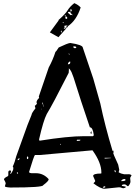

<svg xmlns="http://www.w3.org/2000/svg" viewBox="-20 -1172 846 1205"><path d="M420.9 -902.3Q500 -890.6 500 -872.1L565.4 -678.7L609.4 -523.4Q638.7 -382.8 686.5 -224.6Q690.4 -226.6 692.4 -226.6V-212.9L690.4 -211.9Q693.4 -204.1 696.3 -195.3L721.7 -138.7L728.5 -106.4L724.6 -90.8Q740.2 -81.1 759.8 -78.1H787.1L789.1 -79.1Q802.7 -76.2 805.7 -72.3L796.9 -55.7L798.8 -33.2Q798.8 -19.5 785.2 -3.9H780.3Q769.5 -14.6 762.7 -14.6H759.8Q746.1 -14.6 744.1 -7.8Q744.1 -3.9 768.6 -1V2.9Q768.6 6.8 752.9 9.8L734.4 3.9H721.7L636.7 12.7Q610.4 12.7 566.4 -21.5L577.1 -33.2V-38.1L564.5 -67.4Q564.5 -83 614.3 -83L616.2 -85V-89.8Q616.2 -151.4 560.5 -228.5H558.6Q418.9 -216.8 229.5 -199.2H199.2Q192.4 -192.4 162.1 -91.8V-90.8Q168.9 -85 177.7 -85H205.1Q252 -85 285.2 -47.9V-45.9Q285.2 -35.2 251 -9.8Q251 4.9 44.9 4.9Q10.7 2.9 10.7 -2.9L15.6 -20.5V-22.5Q15.6 -27.3 4.9 -45.9Q4.9 -54.7 29.3 -66.4L32.2 -71.3V-90.8Q32.2 -102.5 44.9 -102.5L49.8 -97.7L44.9 -82L45.9 -80.1H47.9Q63.5 -103.5 63.5 -112.3V-118.2Q63.5 -126 59.6 -126Q73.2 -154.3 82 -191.4L152.3 -386.7L177.7 -450.2Q178.7 -462.9 202.1 -491.2V-494.1L198.2 -507.8Q211.9 -516.6 211.9 -525.4L209 -528.3Q209 -542 225.6 -557.6L223.6 -566.4L286.1 -749Q311.5 -794.9 328.1 -846.7Q332 -847.7 348.6 -874Q403.3 -900.4 420.9 -902.3ZM225.6 -292 229.5 -289.1Q406.2 -317.4 508.8 -317.4H563.5L568.4 -322.3V-325.2Q562.5 -373 543.9 -373Q478.5 -566.4 459 -631.3Q439.5 -696.3 428.7 -719.7Q419.9 -737.3 412.1 -743.2Q413.1 -738.3 411.1 -714.8Q309.6 -514.6 273.4 -456.1Q252 -415 225.6 -298.8ZM741.2 -38.1V-35.2H742.2Q768.6 -35.2 768.6 -43.9L762.7 -48.8Q749 -48.8 741.2 -38.1ZM406.2 -768.6H407.2Q420.9 -768.6 420.9 -780.3V-785.2H416Q406.2 -778.3 406.2 -768.6ZM440.4 -880.9V-875L445.3 -870.1H455.1L459 -874V-875Q457 -880.9 448.2 -880.9ZM460.9 -291 463.9 -288.1H470.7Q483.4 -288.1 484.4 -293V-294.9H463.9ZM636.7 -181.6V-176.8L675.8 -179.7V-181.6ZM150.4 -189.5 148.4 -180.7 150.4 -173.8H154.3L157.2 -177.7V-186.5L154.3 -189.5ZM626 3.9V5.9H631.8Q640.6 5.9 641.6 1L638.7 -2.9Q628.9 -2.9 626 3.9ZM90.8 -170.9V-167Q99.6 -167 102.5 -175.8L99.6 -179.7ZM552.7 -347.7 554.7 -345.7V-334L550.8 -331.1L547.9 -340.8ZM248 -532.2 246.1 -523.4V-519.5H248Q252.9 -494.1 252.9 -502V-503.9ZM699.2 -104.5V-95.7L704.1 -90.8H706.1V-99.6L701.2 -104.5ZM85.9 -88.9V-85L88.9 -82H90.8L93.8 -85L90.8 -90.8ZM411.1 -835.9V-833L414.1 -829.1H416V-833L413.1 -835.9ZM357.4 -268.6V-264.6H362.3V-268.6ZM237.3 -489.3V-485.4H239.3V-489.3ZM397.5 -1002Q393.6 -999 390.6 -998Q399.4 -1008.8 403.3 -1010.7V-1011.7H393.6L383.8 -1009.8L382.8 -1007.8L389.6 -998L393.6 -991.2L358.4 -952.1L346.7 -938.5L293 -968.8L346.7 -1042Q347.7 -1044.9 348.6 -1047.4Q349.6 -1049.8 352.5 -1050.8Q391.6 -1085.9 404.8 -1107.9Q418 -1129.9 446.3 -1152.3Q471.7 -1141.6 486.3 -1125Q460 -1043.9 405.3 -1006.8V-1003.9L394.5 -992.2L398.4 -1002ZM420.9 -1092.8Q440.4 -1114.3 422.9 -1112.3H419.9V-1109.4L425.8 -1100.6V-1099.6L420.9 -1097.7H410.2L407.2 -1094.7L406.2 -1092.8L407.2 -1090.8Q417 -1084 422.9 -1076.2Q422.9 -1082 437.5 -1076.2ZM401.4 -1055.7Q403.3 -1065.4 398.4 -1067.4H394.5L390.6 -1064.5Q387.7 -1052.7 398.4 -1053.7L401.4 -1054.7ZM363.3 -979.5 361.3 -975.6 367.2 -967.8H369.1L366.2 -979.5ZM385.7 -1001 380.9 -996.1V-994.1L383.8 -989.3L386.7 -993.2L387.7 -998ZM389.6 -1077.1 386.7 -1076.2Q386.7 -1069.3 388.7 -1068.4L392.6 -1069.3V-1072.3ZM377 -1033.2H374V-1029.3L376 -1027.3H378.9V-1030.3Z"/></svg>

Font: Love Ya Like A Sister
Style: Regular
Weight: 400
Designer: Kimberly Geswein
Foundry: Kimberly Geswein
Version: Version 1.002 2007